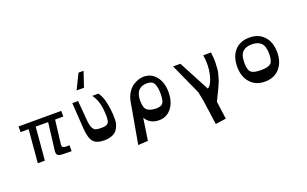

<svg xmlns="http://www.w3.org/2000/svg" viewBox="-119 -1465 3760 2352"><g transform="rotate(-20 1761.0 -289.0)"><path d="M492 -117Q491 -106 493 -98Q495 -90 501 -85.5Q507 -81 512.5 -78Q518 -75 529 -74.5Q540 -74 546.5 -73.5Q553 -73 567.5 -73.5Q582 -74 588 -74V3Q459 3 436 -2Q400 -10 395 -42Q392 -64 401 -117L439 -430H277L240 0H148L185 -430H80V-504H637V-430H530Z M899 -675 996 -872H1062L996 -675ZM818 -216 797 -547H872L893 -297Q896 -258 901.5 -231Q907 -204 917 -186.5Q927 -169 935.5 -159.5Q944 -150 962.5 -146Q981 -142 993 -141Q1005 -140 1031 -140Q1062 -140 1080.5 -144.5Q1099 -149 1113 -161Q1127 -173 1131.5 -198Q1136 -223 1135.5 -259.5Q1135 -296 1129 -354Q1116 -470 1057 -547H1136Q1200 -473 1218 -258Q1219 -221 1220 -183Q1221 -145 1208.5 -109Q1196 -73 1175 -45.5Q1154 -18 1111.5 -1Q1069 16 1010 16Q913 16 870 -32Q827 -80 818 -216Z M1380 212 1460 -237 1475 -325Q1488 -387 1518 -434Q1548 -481 1585.5 -505.5Q1623 -530 1658.5 -541.5Q1694 -553 1727 -553Q1827 -553 1889 -475Q1951 -397 1951 -273Q1951 -144 1889 -65Q1827 14 1727 14Q1607 14 1552 -82L1509 204ZM1745 -134Q1812 -134 1832.5 -169Q1853 -204 1853 -289Q1853 -372 1829.5 -417.5Q1806 -463 1740 -463Q1588 -463 1588 -289Q1588 -196 1626.5 -165Q1665 -134 1745 -134Z M2606 -549Q2611 -503 2613.5 -465Q2616 -427 2613 -388Q2610 -349 2609 -325Q2608 -301 2596.5 -262.5Q2585 -224 2581.5 -208.5Q2578 -193 2558.5 -149Q2539 -105 2533.5 -93Q2528 -81 2501 -26.5Q2474 28 2467 43L2499 275L2361 294L2317 -22L2293 -144L2111 -547H2206L2418 -146Q2471 -179 2498.5 -295Q2526 -411 2505 -549Z M3108 13Q2987 13 2917 -66Q2847 -145 2847 -273Q2847 -406 2916.5 -483Q2986 -560 3108 -560Q3229 -560 3299 -482.5Q3369 -405 3369 -273Q3369 -145 3298.5 -66Q3228 13 3108 13ZM3270 -290Q3270 -389 3229 -430.5Q3188 -472 3108 -472Q3028 -472 2987 -430.5Q2946 -389 2946 -290Q2946 -195 2980 -165.5Q3014 -136 3108 -136Q3202 -136 3236 -165.5Q3270 -195 3270 -290Z"/></g></svg>

Font: OpenDyslexic
Style: Regular
Weight: 400
Designer: Abbie Gonzalez
Version: Version 0.920;hotconv 1.0.109;makeotfexe 2.5.65596